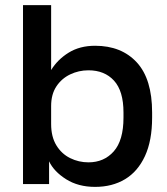

<svg xmlns="http://www.w3.org/2000/svg" viewBox="-20 -720 655 751"><path d="M352 11Q286 11 238.5 -19Q191 -49 172 -89V0H70V-700H180V-446Q205 -487 248.5 -514Q292 -541 352 -541Q455 -541 515 -476Q575 -411 575 -280V-260Q575 -170 547 -109.5Q519 -49 469 -19Q419 11 352 11ZM326 -85Q387 -85 425 -128Q463 -171 463 -260V-280Q463 -364 426 -404.5Q389 -445 326 -445Q288 -445 254.5 -429Q221 -413 200.5 -382Q180 -351 180 -305V-235Q180 -185 200.5 -151.5Q221 -118 254.5 -101.5Q288 -85 326 -85Z"/></svg>

Font: Golos Text Medium
Style: Regular
Weight: 500
Designer: A.Korolkova, Vitaly Kuzmin
Foundry: ParaType Ltd
Version: Version 2.004